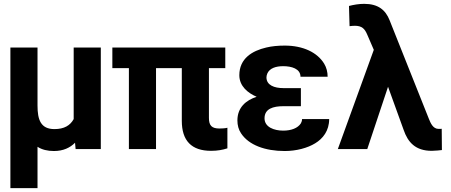

<svg xmlns="http://www.w3.org/2000/svg" viewBox="-20 -775 2342 998"><path d="M34 203H175V-12C198 3 227 10 260 10C309 10 344 -7 370 -33L373 0H504V-528H363V-156C345 -123 314 -104 263 -104C192 -104 175 -152 175 -226V-528H34Z M564 -421H650V0H791V-421H925V-147C925 -44 975 9 1077 9C1111 9 1137 4 1162 -4V-111C1151 -108 1136 -107 1121 -107C1081 -107 1066 -122 1066 -162V-421H1151V-528H564Z M1214 -149C1214 -124 1220 -101 1233 -82C1273 -21 1358 10 1460 10C1521 10 1579 -6 1618 -30C1658 -54 1691 -95 1691 -156H1550C1550 -148 1548 -141 1544 -134C1528 -109 1494 -96 1452 -96C1405 -96 1355 -114 1355 -160C1355 -210 1400 -223 1453 -223H1544V-317H1453C1406 -317 1365 -332 1365 -373C1365 -380 1367 -387 1370 -394C1382 -420 1413 -431 1452 -431C1495 -431 1542 -418 1542 -376H1683C1683 -401 1677 -424 1665 -444C1629 -503 1555 -538 1460 -538C1425 -538 1393 -535 1364 -528C1291 -511 1224 -471 1224 -384C1224 -327 1269 -291 1314 -272C1259 -254 1214 -217 1214 -149Z M1736 0H1889L1997 -324L2078 -100C2100 -36 2139 9 2224 9C2246 8 2264 7 2277 5L2276 -106C2274 -105 2272 -105 2269 -105H2260C2230 -105 2218 -136 2209 -158L2005 -670C1984 -723 1946 -755 1873 -755C1845 -755 1817 -750 1794 -744L1797 -639C1807 -640 1814 -641 1825 -641C1861 -641 1876 -625 1888 -597L1923 -516Z"/></svg>

Font: Asimov Pro
Style: Bd
Weight: 700
Designer: Google
Version: Version 2.000980; 2014